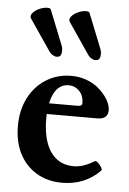

<svg xmlns="http://www.w3.org/2000/svg" viewBox="-51 -731 525 780"><g transform="rotate(5 211.0 -340.5)"><path d="M231 11Q172 11 127 -16Q82 -43 57.5 -91Q33 -139 33 -203Q33 -268 58.5 -318Q84 -368 129.5 -396.5Q175 -425 233 -425Q271 -425 305 -410Q339 -395 363 -367Q379 -349 387 -331.5Q395 -314 395 -299Q395 -262 351 -262H110V-306H268Q286 -306 286 -318Q286 -333 281.5 -345.5Q277 -358 268.5 -367Q260 -376 249 -381Q238 -386 224 -386Q205 -386 190.5 -376.5Q176 -367 166 -348.5Q156 -330 150.5 -303.5Q145 -277 145 -244Q145 -185 160 -144Q175 -103 203.5 -81.5Q232 -60 273 -60Q293 -60 313.5 -67Q334 -74 355 -87Q361 -91 369.5 -83.5Q378 -76 384 -66Q390 -56 386 -52Q356 -21 317 -5Q278 11 231 11ZM165 -497Q158 -497 148.5 -502.5Q139 -508 131 -521L48 -643Q42 -653 51 -664.5Q60 -676 77.5 -684Q95 -692 111 -692Q123 -692 125 -686L182 -543Q187 -530 184.5 -513.5Q182 -497 165 -497ZM323 -497Q316 -497 306.5 -502.5Q297 -508 289 -521L206 -643Q200 -653 209 -664.5Q218 -676 235.5 -684Q253 -692 269 -692Q281 -692 283 -686L340 -543Q345 -530 342.5 -513.5Q340 -497 323 -497Z"/></g></svg>

Font: Junicode VF
Style: Regular
Weight: 400
Designer: Peter S. Baker
Version: Version 2.213